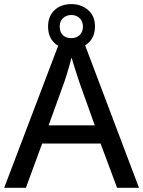

<svg xmlns="http://www.w3.org/2000/svg" viewBox="-20 -900 687 920"><path d="M541 0 461.9 -212.4H182.1L104 0H0L272.5 -716.8H375L646 0ZM434.1 -299.3 358.9 -509.8Q355.5 -520.5 348.4 -542Q341.3 -563.5 334.2 -586.4Q327.1 -609.4 322.8 -624.5Q317.9 -604.5 311.5 -582.3Q305.2 -560.1 299.1 -540.8Q293 -521.5 289.1 -509.8L212.9 -299.3ZM321.8 -664.6Q272.5 -664.6 241.5 -693.4Q210.4 -722.2 210.4 -772.9Q210.4 -822.8 241.5 -851.6Q272.5 -880.4 321.8 -880.4Q369.6 -880.4 402.3 -851.8Q435.1 -823.2 435.1 -773.9Q435.1 -722.7 402.6 -693.6Q370.1 -664.6 321.8 -664.6ZM321.8 -717.3Q346.2 -717.3 361.8 -732.2Q377.4 -747.1 377.4 -772.9Q377.4 -798.3 361.3 -813.2Q345.2 -828.1 321.8 -828.1Q298.3 -828.1 282.2 -813.2Q266.1 -798.3 266.1 -772.9Q266.1 -747.1 280.5 -732.2Q294.9 -717.3 321.8 -717.3Z"/></svg>

Font: Open Sans Medium
Style: Regular
Weight: 500
Designer: Monotype Design Team
Foundry: Monotype Imaging Inc.
Version: Version 3.000